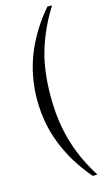

<svg xmlns="http://www.w3.org/2000/svg" viewBox="-135 -783 528 975"><g transform="rotate(-15 128.5 -295.0)"><path d="M224 150Q139 51 95 -60Q51 -171 51 -295Q51 -419 95 -530Q139 -641 224 -740H247V-737Q186 -640 154 -536Q122 -432 122 -295Q122 -204 136.5 -128Q151 -52 178.5 15Q206 82 247 147V150Z"/></g></svg>

Font: Spectral SemiBold
Style: Regular
Weight: 600
Designer: Jean-Baptiste Levee
Foundry: Production Type
Version: Version 2.001